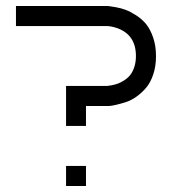

<svg xmlns="http://www.w3.org/2000/svg" viewBox="-20 -620 606 640"><path d="M33.2 -533.2V-600.1H333.5Q336.9 -600.1 343 -599.6Q349.1 -599.1 366.5 -595.9Q383.8 -592.8 399.4 -586.9Q415 -581.1 434.3 -568.6Q453.6 -556.2 467.3 -539.3Q481 -522.5 490.5 -494.9Q500 -467.3 500 -433.1Q500 -398.9 490.7 -371.6Q481.4 -344.2 466.8 -327.1Q452.1 -310.1 434.6 -297.6Q417 -285.2 399.2 -279.5Q381.3 -273.9 366.7 -270.5Q352.1 -267.1 342.8 -266.6H333.5H266.6V-200.2H200.2V-333.5H333.5Q335.4 -333.5 339.1 -333.7Q342.8 -334 353 -335.9Q363.3 -337.9 372.8 -341.3Q382.3 -344.7 393.8 -352.1Q405.3 -359.4 413.6 -369.4Q421.9 -379.4 427.5 -396Q433.1 -412.6 433.1 -433.1Q433.1 -503.4 371.6 -525.9Q351.1 -533.2 333.5 -533.2ZM200.2 0V-66.9H266.6V0Z"/></svg>

Font: Malkor
Style: Regular
Weight: 400
Version: Version 1.3